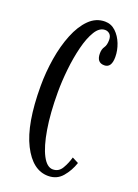

<svg xmlns="http://www.w3.org/2000/svg" viewBox="-139 -771 605 841"><g transform="rotate(20 163.5 -350.5)"><path d="M196.5 10Q124 10 77.8 -81.5Q31.5 -173 31.5 -349Q31.5 -414 42 -478.2Q52.5 -542.5 73.8 -595.2Q95 -648 126.8 -679.5Q158.5 -711 200.5 -711Q229.5 -711 250.8 -691Q272 -671 283.8 -640.8Q295.5 -610.5 295.5 -580Q295.5 -529.5 262 -529.5Q226.5 -529.5 226.5 -572Q226.5 -592 235.5 -604.5Q244.5 -617 244.5 -641Q244.5 -659 235.2 -667.8Q226 -676.5 213.5 -676.5Q187 -676.5 167.8 -645Q148.5 -613.5 136 -563.2Q123.5 -513 117.5 -456.5Q111.5 -400 111.5 -350Q111.5 -251.5 123.8 -178.2Q136 -105 157.2 -64.5Q178.5 -24 206 -24Q233.5 -24 248.2 -49Q263 -74 271 -103L300.5 -88Q287.5 -49 262.2 -19.5Q237 10 196.5 10Z"/></g></svg>

Font: Imbue 10pt
Style: Regular
Weight: 400
Designer: Tyler Finck
Foundry: Etcetera Type Company
Version: Version 1.102; ttfautohint (v1.8.3)